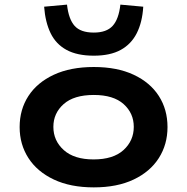

<svg xmlns="http://www.w3.org/2000/svg" viewBox="-20 -801 811 831"><path d="M386 10Q285 10 213 -24Q141 -58 103 -117Q65 -176 65 -251Q65 -327 103 -385.5Q141 -444 213 -477.5Q285 -511 386 -511Q487 -511 558.5 -477.5Q630 -444 667.5 -385.5Q705 -327 705 -251Q705 -176 667.5 -117Q630 -58 558.5 -24Q487 10 386 10ZM385 -111Q470 -111 514.5 -151.5Q559 -192 559 -252Q559 -311 515 -350.5Q471 -390 386 -390Q300 -390 255.5 -350.5Q211 -311 211 -252Q211 -192 256 -151.5Q301 -111 385 -111ZM386 -560Q314 -560 268 -585Q222 -610 199 -657.5Q176 -705 171 -772L270 -781Q277 -718 303 -689Q329 -660 386 -660Q441 -660 467.5 -689Q494 -718 501 -781L600 -772Q596 -705 572 -657.5Q548 -610 502.5 -585Q457 -560 386 -560Z"/></svg>

Font: Nunito Sans 7pt Expanded
Style: Bold
Weight: 700
Width: 7
Designer: Vernon Adams
Foundry: Vernon Adams
Version: Version 3.101;gftools[0.9.27]